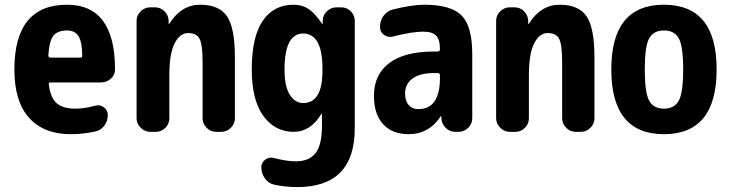

<svg xmlns="http://www.w3.org/2000/svg" viewBox="-20 -550 3040 801"><path d="M314.5 -309.6Q323.2 -309.6 323.2 -318.4Q322.3 -377 307.1 -399.9Q292 -422.9 259.8 -422.9Q220.7 -422.9 203.1 -401.4Q185.5 -379.9 181.6 -318.4Q181.6 -310.5 190.4 -309.6ZM259.8 -530.3Q459 -530.3 460 -261.7Q460 -237.3 442.4 -221.7Q424.8 -206.1 401.4 -206.1H191.4Q182.6 -206.1 183.6 -198.2Q190.4 -141.6 216.8 -119.1Q243.2 -96.7 294.9 -96.7Q333 -96.7 377.9 -109.4Q397.5 -114.3 413.6 -102.1Q429.7 -89.8 429.7 -70.3Q429.7 -44.9 415 -25.4Q400.4 -5.9 376 -1Q326.2 9.8 275.4 9.8Q163.1 9.8 101.6 -58.1Q40 -126 40 -259.8Q40 -530.3 259.8 -530.3Z M960 -309.6V-56.6Q960 -33.2 942.9 -16.6Q925.8 0 903.3 0H881.8Q858.4 0 841.8 -17.1Q825.2 -34.2 825.2 -56.6V-290Q825.2 -364.3 812.5 -388.2Q799.8 -412.1 765.1 -412.1Q730.5 -412.1 708.5 -369.1Q686.5 -326.2 686.5 -237.3V-56.6Q686.5 -33.2 669.9 -16.6Q653.3 0 629.9 0H607.4Q584 0 566.9 -17.1Q549.8 -34.2 549.8 -56.6V-462.9Q549.8 -486.3 566.9 -502.9Q584 -519.5 607.4 -519.5H625Q649.4 -519.5 666 -503.4Q682.6 -487.3 683.6 -462.9V-451.2Q683.6 -450.2 684.6 -450.2Q686.5 -450.2 686.5 -451.2Q736.3 -530.3 814.9 -530.3Q893.6 -530.3 926.8 -482.4Q960 -434.6 960 -309.6Z M1325.2 -254.9V-264.6Q1325.2 -409.2 1245.1 -410.2Q1167 -410.2 1167 -259.8Q1167 -189.5 1189 -154.8Q1210.9 -120.1 1245.1 -120.1Q1325.2 -120.1 1325.2 -254.9ZM1403.3 -519.5Q1426.8 -519.5 1443.4 -502.9Q1460 -486.3 1460 -462.9V-14.6Q1460 230.5 1219.7 230.5Q1171.9 230.5 1125 220.7Q1100.6 215.8 1085.4 194.8Q1070.3 173.8 1070.3 148.4V147.5Q1070.3 127.9 1086.9 115.7Q1103.5 103.5 1124 109.4Q1174.8 123 1214.8 123Q1269.5 123 1296.4 88.9Q1323.2 54.7 1323.2 -25.4V-74.2Q1323.2 -75.2 1322.3 -75.2Q1320.3 -75.2 1320.3 -74.2Q1275.4 0 1205.1 0Q1127 0 1078.6 -66.4Q1030.3 -132.8 1030.3 -259.8Q1030.3 -396.5 1076.2 -463.4Q1122.1 -530.3 1205.1 -530.3Q1240.2 -530.3 1267.1 -512.7Q1293.9 -495.1 1323.2 -451.2Q1323.2 -450.2 1325.2 -450.2Q1326.2 -450.2 1326.2 -451.2V-462.9Q1327.1 -487.3 1344.2 -503.4Q1361.3 -519.5 1384.8 -519.5Z M1815.4 -224.6V-236.3Q1815.4 -245.1 1805.7 -245.1H1790Q1731.4 -245.1 1700.7 -222.2Q1669.9 -199.2 1669.9 -160.2Q1669.9 -128.9 1685.1 -111.8Q1700.2 -94.7 1724.6 -94.7Q1815.4 -94.7 1815.4 -224.6ZM1750 -530.3Q1861.3 -530.3 1905.8 -485.4Q1950.2 -440.4 1950.2 -325.2V-56.6Q1950.2 -33.2 1933.1 -16.6Q1916 0 1892.6 0H1879.9Q1855.5 0 1838.9 -17.1Q1822.3 -34.2 1821.3 -56.6V-64.5Q1821.3 -65.4 1820.3 -65.4Q1818.4 -65.4 1818.4 -64.5Q1769.5 9.8 1684.6 9.8Q1616.2 9.8 1578.1 -32.2Q1540 -74.2 1540 -150.4Q1540 -238.3 1603.5 -286.6Q1667 -335 1790 -335H1805.7Q1814.5 -335 1815.4 -343.8V-344.7Q1815.4 -384.8 1799.3 -401.4Q1783.2 -418 1745.1 -418Q1700.2 -418 1619.1 -397.5Q1599.6 -392.6 1582.5 -404.3Q1565.4 -416 1565.4 -436.5V-438.5Q1565.4 -464.8 1580.6 -484.9Q1595.7 -504.9 1620.1 -510.7Q1699.2 -530.3 1750 -530.3Z M2460 -309.6V-56.6Q2460 -33.2 2442.9 -16.6Q2425.8 0 2403.3 0H2381.8Q2358.4 0 2341.8 -17.1Q2325.2 -34.2 2325.2 -56.6V-290Q2325.2 -364.3 2312.5 -388.2Q2299.8 -412.1 2265.1 -412.1Q2230.5 -412.1 2208.5 -369.1Q2186.5 -326.2 2186.5 -237.3V-56.6Q2186.5 -33.2 2169.9 -16.6Q2153.3 0 2129.9 0H2107.4Q2084 0 2066.9 -17.1Q2049.8 -34.2 2049.8 -56.6V-462.9Q2049.8 -486.3 2066.9 -502.9Q2084 -519.5 2107.4 -519.5H2125Q2149.4 -519.5 2166 -503.4Q2182.6 -487.3 2183.6 -462.9V-451.2Q2183.6 -450.2 2184.6 -450.2Q2186.5 -450.2 2186.5 -451.2Q2236.3 -530.3 2314.9 -530.3Q2393.6 -530.3 2426.8 -482.4Q2460 -434.6 2460 -309.6Z M2688 -130.4Q2706.1 -96.7 2750 -96.7Q2793.9 -96.7 2812 -130.4Q2830.1 -164.1 2830.1 -260.3Q2830.1 -356.4 2812 -389.6Q2793.9 -422.9 2750 -422.9Q2706.1 -422.9 2688 -389.6Q2669.9 -356.4 2669.9 -260.3Q2669.9 -164.1 2688 -130.4ZM2530.3 -260.3Q2530.3 -530.3 2750 -530.3Q2969.7 -530.3 2969.7 -260.3Q2969.7 9.8 2750 9.8Q2530.3 9.8 2530.3 -260.3Z"/></svg>

Font: Rounded Mgen+ 1m bold
Style: Bold
Weight: 700
Designer: [Source Han Sans]
Ryoko NISHIZUKA  (kana & ideographs); Paul D. Hunt (Latin, Greek & Cyrillic); Wenlong ZHANG  (bopomofo
Version: Version 1.059.20150602